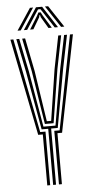

<svg xmlns="http://www.w3.org/2000/svg" viewBox="-63 -998 505 1035"><g transform="rotate(-5 189.5 -481.0)"><path d="M181.5 0V-303.8H145.8L88.8 -620.8L52.2 -800H68L104.5 -620.8L156.8 -317.5H222L274.2 -620.8L310.8 -800H326.5L290 -620.8L233 -303.8H197.2V0ZM149.8 0V-276H124.8L20.2 -800H36.2L136.8 -290H165.5V0ZM213 0V-290H242L342.5 -800H358.5L254 -276H229V0ZM165.8 -331.2 120 -620.8 83.8 -800H99.8L135.5 -620.8L177.5 -345H201L243.5 -620.8L279 -800H294.8L259 -620.8L213 -331.2ZM62.8 -845 140.2 -962H157.2L80 -845ZM97 -845 172.8 -962H206L281.8 -845H264L211 -927L196 -949.8H182.8L167.5 -926.8L114.8 -845ZM298.5 -845 221.2 -962H238.5L316 -845ZM130.8 -845 174 -915 183.2 -932.8H195.5L204.8 -915L248.2 -845H230.2L194 -906.2L190.8 -918.5H188L184.8 -906.2L148.5 -845Z"/></g></svg>

Font: Big Shoulders Inline Text
Style: Regular
Weight: 400
Designer: Patric King
Foundry: XO Type Co
Version: Version 1.000